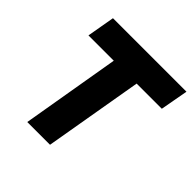

<svg xmlns="http://www.w3.org/2000/svg" viewBox="-182 -851 1003 1003"><g transform="rotate(45 319.0 -350.0)"><path d="M68 -546H255L162 0H330L424 -546H610L638 -700H95Z"/></g></svg>

Font: Jost* 700 Bold Italic
Style: Bold Italic
Weight: 700
Italic angle: -10°
Version: Version 3.200; ttfautohint (v0.97) -l 8 -r 50 -G 200 -x 14 -